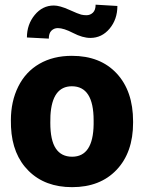

<svg xmlns="http://www.w3.org/2000/svg" viewBox="-20 -771 602 801"><path d="M469.7 -746.1Q469.7 -690.4 437.3 -651.6Q404.8 -612.8 356.9 -612.8Q324.7 -612.8 285.2 -633.3Q245.6 -653.8 221.2 -653.8Q205.6 -653.8 194.6 -643.1Q183.6 -632.3 183.6 -609.9L92.3 -614.7Q92.3 -668.9 124.8 -708.5Q157.2 -748 204.6 -748Q229 -748 268.6 -730.2Q308.1 -712.4 318.6 -710Q329.1 -707.5 340.8 -707.5Q356.4 -707.5 367.7 -718.3Q378.9 -729 378.9 -751.5ZM25.4 -269Q25.4 -348.1 56.2 -409.9Q86.9 -471.7 144.5 -504.9Q202.1 -538.1 279.8 -538.1Q398.4 -538.1 466.8 -464.6Q535.2 -391.1 535.2 -264.6V-258.8Q535.2 -135.3 466.6 -62.7Q397.9 9.8 280.8 9.8Q168 9.8 99.6 -57.9Q31.2 -125.5 25.9 -241.2ZM189.9 -258.8Q189.9 -185.5 212.9 -151.4Q235.8 -117.2 280.8 -117.2Q368.7 -117.2 370.6 -252.4V-269Q370.6 -411.1 279.8 -411.1Q197.3 -411.1 190.4 -288.6Z"/></svg>

Font: TypoPRO Roboto
Style: Regular
Weight: 900
Designer: Google
Version: Version 2.136; 2016